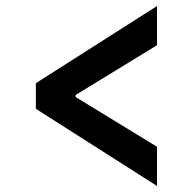

<svg xmlns="http://www.w3.org/2000/svg" viewBox="-20 -613 640 637"><path d="M99 -252V-337L501 -593V-463L231 -298V-291L501 -126V4Z"/></svg>

Font: IBM Plex Sans Devanagari SemiBold
Style: Regular
Weight: 600
Designer: Mike Abbink, Paul van der Laan, Pieter van Rosmalen, Erin McLaughlin
Foundry: Bold Monday
Version: Version 1.1